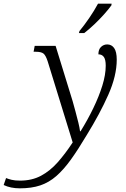

<svg xmlns="http://www.w3.org/2000/svg" viewBox="-170 -786 684 1046"><path d="M-62 240Q-112 240 -150 222L-137 184Q-125 189 -107 193.5Q-89 198 -61 198Q4 198 53.5 171.5Q103 145 144.5 98Q186 51 226 -10L90 -451Q79 -485 66.5 -494.5Q54 -504 25 -504H13L19 -536H133L226 -234Q233 -209 241.5 -177.5Q250 -146 257 -117.5Q264 -89 266 -71H269Q307 -132 338 -196Q369 -260 387.5 -319.5Q406 -379 406 -428Q406 -462 395.5 -476Q385 -490 366 -490Q366 -517 380.5 -530.5Q395 -544 414 -544Q438 -544 452 -524Q466 -504 466 -461Q466 -373 420 -269.5Q374 -166 303 -51Q256 28 216.5 83Q177 138 137 173Q97 208 49.5 224Q2 240 -62 240ZM260 -606 263 -617Q288 -647 315.5 -687Q343 -727 364 -766H438L437 -757Q422 -736 397 -708Q372 -680 343.5 -653Q315 -626 289 -606Z"/></svg>

Font: Noto Serif Light
Style: Italic
Weight: 300
Italic angle: -12°
Designer: Monotype Design Team
Foundry: Monotype Imaging Inc.
Version: Version 2.013